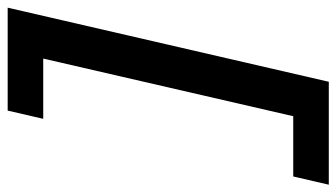

<svg xmlns="http://www.w3.org/2000/svg" viewBox="-248 -578 898 513"><g transform="rotate(-90 201.5 -321.0)"><path d="M438 -750 240 108H-35L-13 13H148L302 -655H141L163 -750Z"/></g></svg>

Font: Instrument Sans SemiCondensed SemiBold Italic
Style: Regular
Weight: 600
Width: 4
Italic angle: -13°
Designer: Rodrigo Fuenzalida
Foundry: fragTYPE
Version: Version 1.000; ttfautohint (v1.8.4.7-5d5b);gftools[0.9.28]